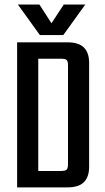

<svg xmlns="http://www.w3.org/2000/svg" viewBox="-20 -809 452 829"><path d="M273.6 -392.2V-526.3Q273.6 -544.4 267.9 -549.9Q262.3 -555.4 243.8 -555.4H96.9V-626.2H271.5Q319.9 -626.2 342.4 -603.7Q364.8 -581.1 364.8 -537.7V-392.2ZM273.6 -99.9V-414.6H364.8V-88.5Q364.8 -45.1 342.4 -22.5Q319.9 0 271.5 0H96.9V-70.8H243.8Q262.3 -70.8 267.9 -76.7Q273.6 -82.6 273.6 -99.9ZM53.9 -626.2H145.2V0H53.9ZM152.2 -657.6 57.1 -789.5H150.1L202.3 -708.6L255.3 -789.5H348.3L253.3 -657.6Z"/></svg>

Font: Teko Variable Light
Style: Regular
Weight: 300
Designer: Manushi Parikh, Jonny Pinhorn
Foundry: Indian Type Foundry
Version: Version 3.000